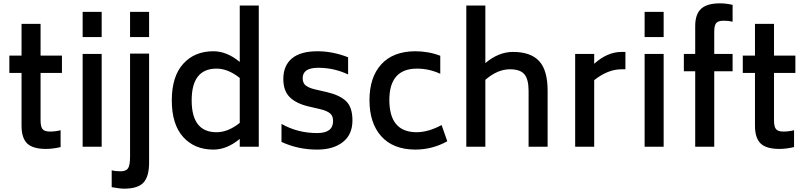

<svg xmlns="http://www.w3.org/2000/svg" viewBox="-20 -879 4823 1150"><path d="M351 -442H223V-158Q223 -120 235 -105.5Q247 -91 280 -91Q311 -91 343 -99V2Q296 13 256 13Q176 13 142.5 -20Q109 -53 109 -126V-442H36V-546H109V-736H223V-546H351Z M475 -657V-808H589V-657ZM475 0V-556H589V0Z M759 -657V-808H873V-657ZM724 251Q698 251 649 242V141Q672 147 702 147Q735 147 747 129Q759 111 759 60V-558H873V95Q873 179 839 215Q805 251 724 251Z M1416 -846H1530V0H1416V-47Q1339 17 1258 17Q1145 17 1077 -58.5Q1009 -134 1009 -278Q1009 -421 1077 -496.5Q1145 -572 1258 -572Q1339 -572 1416 -508ZM1277 -87Q1346 -87 1416 -143V-412Q1346 -468 1277 -468Q1128 -468 1128 -278Q1128 -87 1277 -87Z M1880 17Q1765 17 1666 -29V-137Q1762 -82 1880 -82Q1975 -82 1975 -154Q1975 -184 1958 -199Q1941 -214 1903 -224L1830 -241Q1756 -258 1716.5 -296Q1677 -334 1677 -406Q1677 -486 1728.5 -529Q1780 -572 1882 -572Q1972 -572 2065 -536V-433Q1981 -473 1886 -473Q1793 -473 1793 -411Q1793 -382 1810 -368Q1827 -354 1861 -345L1935 -328Q2014 -310 2052.5 -273.5Q2091 -237 2091 -158Q2091 -73 2033.5 -28Q1976 17 1880 17Z M2466 17Q2334 16 2263.5 -63Q2193 -142 2193 -279Q2193 -416 2263.5 -493.5Q2334 -571 2466 -572Q2547 -572 2617 -545V-437Q2551 -468 2476 -468Q2312 -467 2312 -280Q2312 -88 2474 -87Q2545 -87 2625 -130L2659 -33Q2570 17 2466 17Z M3053 -568Q3158 -568 3209 -513.5Q3260 -459 3260 -335V0H3146V-335Q3146 -404 3121 -434Q3096 -464 3034 -464Q2960 -464 2887 -401V0H2773V-846H2887V-501Q2966 -568 3053 -568Z M3703 -568H3726V-464H3703Q3621 -464 3539 -399V0H3425V-556H3539V-497Q3618 -568 3703 -568Z M3841 -657V-808H3955V-657ZM3841 0V-556H3955V0Z M4315 -755Q4282 -755 4270 -741Q4258 -727 4258 -689V-556H4368V-452H4258V0H4144V-452H4076V-556H4144V-723Q4144 -794 4179.5 -826.5Q4215 -859 4293 -859Q4328 -859 4368 -850V-749Q4344 -755 4315 -755Z M4744 -442H4616V-158Q4616 -120 4628 -105.5Q4640 -91 4673 -91Q4704 -91 4736 -99V2Q4689 13 4649 13Q4569 13 4535.5 -20Q4502 -53 4502 -126V-442H4429V-546H4502V-736H4616V-546H4744Z"/></svg>

Font: Biryani DemiBold
Style: Regular
Weight: 600
Designer: Dan Reynolds and Mathieu Réguer
Foundry: Dan Reynolds and Mathieu Réguer
Version: Version 1.003;PS 001.003;hotconv 1.0.70;makeotf.lib2.5.58329